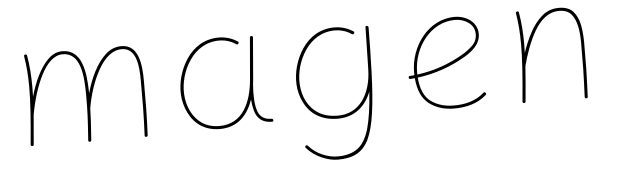

<svg xmlns="http://www.w3.org/2000/svg" viewBox="-47 -660 3378 1048"><g transform="rotate(-5 1642.0 -136.5)"><path d="M103 -4.9C102.5 0.5 105 3.9 110.4 4.4C115.7 4.9 119.1 2.4 119.6 -2.9C125.5 -65.9 129.9 -120.1 133.8 -167.5L134.3 -169.4C147.9 -243.7 170.4 -319.8 201.7 -380.4C232.9 -440.9 272.5 -480.5 319.3 -480.5C417 -480.5 428.2 -358.9 428.2 -245.6C428.2 -158.2 426.8 -121.1 418 -0.5C417.5 5.4 420.4 8.3 425.8 8.3C431.2 8.3 434.1 5.9 434.6 0.5C437.5 -41 439.9 -74.7 441.4 -100.6C442.9 -126.5 443.8 -151.4 444.3 -175.3L444.8 -176.3C457 -247.1 481 -322.3 514.6 -381.3C547.9 -440.4 590.8 -480 643.1 -480C724.6 -480 732.4 -379.9 732.4 -297.4C732.4 -248 732.4 -199.7 731.9 -152.8C731.4 -105.5 729.5 -54.7 727.1 -0.5C726.6 5.4 729 8.3 734.9 8.3C740.2 8.3 743.2 5.9 743.7 0.5C746.1 -53.7 748 -105 748.5 -152.3C749 -199.7 749 -248 749 -297.4C749 -390.6 736.3 -496.6 643.1 -496.6C610.8 -496.6 582 -485.4 556.6 -462.4C505.4 -416.5 468.3 -338.4 445.3 -255.9C443.8 -376 426.3 -497.1 319.3 -497.1C291 -497.1 265.6 -486.3 242.7 -464.4C196.8 -420.9 162.1 -345.7 138.7 -264.2C139.2 -282.2 139.6 -299.8 139.6 -315.9C139.6 -380.9 135.3 -434.1 126 -490.2C125 -495.1 121.6 -497.1 116.2 -496.6C110.8 -496.1 108.4 -492.7 109.4 -487.3C118.7 -432.1 122.6 -380.4 122.6 -315.9C122.6 -239.3 116.2 -144 103 -4.9Z M1138.7 -15.6C1102.1 -15.6 1070.8 -24.4 1044.9 -41.5C993.7 -76.2 965.3 -136.7 961.4 -204.6C958 -266.6 976.1 -334 1013.2 -388.7C1050.3 -443.4 1105.5 -480.5 1177.2 -480.5C1218.3 -480.5 1249.5 -465.8 1268.6 -452.6C1273.9 -449.2 1277.8 -450.2 1280.8 -455.1C1283.7 -460 1282.7 -463.9 1277.3 -467.3C1256.3 -481 1221.2 -497.1 1176.3 -497.1C1098.1 -497.1 1038.1 -457.5 999 -399.4C959.5 -340.8 940.4 -269 943.8 -204.6C945.8 -168.9 954.6 -135.3 970.2 -104C1001 -41 1058.1 1 1139.6 1C1241.2 1 1295.4 -64.9 1322.8 -145V-143.1C1324.2 -122.6 1327.6 -102.5 1333 -82.5C1344.2 -43 1371.1 -13.7 1425.8 -13.7C1432.1 -13.7 1434.6 -16.6 1434.1 -22C1433.6 -27.3 1430.2 -30.3 1424.8 -30.3C1356.9 -30.3 1343.3 -81.5 1339.4 -143.1C1337.9 -169.9 1338.4 -197.3 1340.8 -225.1V-225.6C1342.3 -234.4 1343.3 -243.2 1343.8 -252.4L1362.8 -480.5C1363.3 -485.8 1360.8 -489.3 1355 -489.7C1349.6 -490.2 1346.7 -487.8 1346.2 -482.4L1326.7 -254.4C1316.4 -135.7 1270.5 -15.6 1138.7 -15.6Z M1788.6 -15.6C1746.1 -15.6 1710.9 -24.4 1683.1 -41.5C1626.5 -76.2 1598.6 -136.7 1594.7 -204.6C1591.3 -266.6 1609.4 -334 1646.5 -388.7C1683.6 -443.4 1738.8 -480.5 1810.5 -480.5C1851.6 -480.5 1882.8 -465.8 1901.9 -452.6C1907.2 -449.2 1911.1 -450.2 1914.1 -455.1C1917.5 -460 1916.5 -463.9 1911.1 -467.3C1890.1 -481 1854.5 -497.1 1809.6 -497.1C1731.4 -497.1 1671.4 -457.5 1632.3 -399.4C1592.8 -340.8 1573.7 -269 1577.1 -204.6C1579.1 -168.9 1587.9 -135.3 1604 -104C1635.3 -41 1695.8 1 1785.6 1C1877 1 1939 -51.8 1969.7 -131.8C1963.9 -44.9 1953.6 22.9 1939.5 72.3C1924.8 121.1 1903.8 155.8 1876.5 175.8C1848.6 195.8 1812 206.1 1766.1 206.1C1740.2 206.1 1712.9 200.2 1684.6 188C1655.8 175.8 1631.3 158.2 1610.4 134.3C1606.4 129.9 1602.5 129.4 1598.1 132.8C1593.8 136.2 1593.8 140.6 1597.7 145C1621.1 170.9 1648.4 190.4 1679.2 203.6C1710 216.8 1738.8 223.6 1766.6 223.6C1850.6 223.6 1903.8 197.3 1937 127.9C1969.7 58.6 1984.9 -57.6 1991.2 -236.8C1991.7 -242.2 1991.7 -247.1 1991.7 -252.4V-256.3C1994.1 -322.3 1995.6 -396.5 1996.1 -480.5C1996.6 -482.9 1995.6 -484.9 1993.7 -486.8C1993.7 -487.3 1993.7 -487.3 1993.2 -487.8C1991.7 -488.8 1989.7 -489.3 1988.3 -489.7C1982.4 -491.2 1979.5 -488.8 1979.5 -482.4L1974.6 -254.4C1971.7 -113.8 1903.3 -15.6 1788.6 -15.6Z M2600.6 -57.6C2605 -61 2605 -65.4 2601.1 -69.8C2597.7 -74.2 2593.3 -74.2 2588.9 -70.3C2544.4 -29.8 2485.4 -15.6 2423.3 -15.6C2373 -15.6 2331.1 -28.3 2297.4 -53.2C2263.7 -78.1 2244.6 -122.1 2239.7 -184.6C2334.5 -196.8 2422.9 -227.5 2504.9 -275.9C2540.5 -297.4 2592.3 -334 2592.3 -393.1C2592.3 -459.5 2530.3 -497.1 2468.8 -497.1C2323.2 -497.1 2222.2 -356 2222.2 -214.8C2222.2 -209.5 2222.2 -204.6 2222.7 -199.2C2214.4 -198.7 2206.5 -197.8 2198.2 -197.3C2192.4 -196.8 2189.9 -193.8 2190.4 -188.5C2190.9 -182.6 2193.8 -180.2 2199.2 -180.7C2207.5 -181.2 2215.3 -182.1 2223.6 -182.6C2229 -116.2 2250.5 -68.8 2287.6 -41C2324.2 -13.2 2369.6 1 2423.3 1C2487.3 1 2551.3 -13.2 2600.6 -57.6ZM2468.8 -480.5C2496.6 -480.5 2521.5 -472.7 2543.5 -457C2564.9 -440.9 2575.7 -419.9 2575.7 -393.1C2575.7 -368.7 2566.9 -348.1 2549.8 -331.5C2532.2 -314.9 2514.2 -301.3 2496.1 -290.5C2416.5 -243.2 2331.1 -213.4 2238.8 -201.2V-214.8C2238.8 -349.6 2335.4 -480.5 2468.8 -480.5Z M2797.9 -4.9C2797.4 0.5 2799.8 3.9 2805.2 4.4C2810.5 4.9 2814 2.4 2814.5 -2.9C2821.8 -79.1 2826.7 -142.6 2830.6 -197.3L2831.1 -198.7C2847.2 -258.8 2870.6 -327.6 2903.8 -384.3C2937 -440.9 2981 -480 3039.6 -480C3069.3 -480 3091.8 -471.2 3106.9 -453.1C3136.7 -417.5 3144.5 -357.9 3144.5 -297.4C3144.5 -248 3144 -199.7 3143.6 -152.8C3142.6 -105.5 3140.6 -54.7 3138.2 -0.5C3138.2 5.4 3141.1 8.3 3146.5 8.3C3151.9 8.3 3154.8 5.9 3154.8 0.5C3157.2 -53.7 3159.2 -105 3160.2 -152.3C3160.6 -199.7 3161.1 -248 3161.1 -297.4C3161.1 -331.1 3158.2 -363.3 3152.3 -394C3146 -424.3 3134.3 -449.2 3117.2 -468.3C3099.6 -487.3 3073.7 -496.6 3039.6 -496.6C3003.9 -496.6 2972.7 -485.4 2946.8 -462.9C2920.4 -439.9 2897.9 -411.1 2879.9 -376.5C2861.3 -341.3 2845.7 -305.2 2833.5 -268.1C2834 -284.7 2834.5 -300.8 2834.5 -315.9C2834.5 -380.9 2830.1 -434.1 2820.8 -490.2C2820.3 -495.6 2816.9 -498 2810.5 -496.6C2805.2 -495.1 2803.2 -492.2 2804.2 -487.3C2813.5 -432.1 2817.4 -380.4 2817.4 -315.9C2817.4 -239.3 2811 -144 2797.9 -4.9Z"/></g></svg>

Font: Mikhak Thin
Style: Regular
Weight: 100
Designer: Amin Abedi
Version: Version 3.2